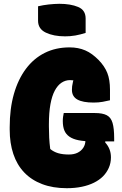

<svg xmlns="http://www.w3.org/2000/svg" viewBox="-20 -969 640 1009"><path d="M315 -375H479Q519 -375 541 -363.5Q563 -352 571.5 -323Q580 -294 580 -242V-226H467Q423 -226 393 -232Q363 -238 344.5 -251Q326 -264 318 -284Q310 -304 310 -333Q310 -345 311.5 -355.5Q313 -366 315 -375ZM346 -720Q369 -720 389.5 -716Q410 -712 428.5 -704Q447 -696 464 -683.5Q481 -671 498 -654Q530 -621 544 -585.5Q558 -550 558 -498Q558 -488 558 -479Q558 -470 558 -460.5Q558 -451 558 -442Q542 -438 520 -434Q498 -430 472 -430Q415 -430 386.5 -446Q358 -462 358 -497Q358 -506 359 -515.5Q360 -525 363.5 -539.5Q367 -554 374 -576L388 -542Q379 -545 369 -546.5Q359 -548 348 -548Q324 -548 303.5 -534.5Q283 -521 268 -493Q253 -465 245 -421Q237 -377 237 -316V-304Q237 -274 238.5 -245.5Q240 -217 244 -186Q262 -171 285.5 -164Q309 -157 342 -157Q369 -157 388 -166.5Q407 -176 418 -193Q429 -210 429 -232Q429 -239 428.5 -246Q428 -253 428 -259Q428 -265 426 -270H533V-220Q547 -205 555 -185.5Q563 -166 563 -142Q563 -112 551.5 -86.5Q540 -61 521 -42Q502 -23 474 -9Q446 5 410 12.5Q374 20 331 20Q258 20 201.5 -1.5Q145 -23 107 -63Q69 -103 50 -160Q31 -217 31 -287V-301Q31 -398 53 -475Q75 -552 116 -607Q157 -662 215 -691Q273 -720 346 -720ZM180 -936Q193 -939 207 -941.5Q221 -944 235.5 -945.5Q250 -947 264.5 -948Q279 -949 292 -949Q351 -949 390.5 -932.5Q430 -916 430 -872V-796Q417 -792 403.5 -788.5Q390 -785 376 -782.5Q362 -780 348 -779Q334 -778 322 -778Q262 -778 221 -797.5Q180 -817 180 -860Z"/></svg>

Font: Recursive Monospace Casual Black
Style: Regular
Weight: 900
Version: Version 1.047